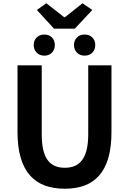

<svg xmlns="http://www.w3.org/2000/svg" viewBox="-20 -1139 788 1173"><path d="M87 -740H235V-320Q235 -262 244.5 -222.5Q254 -183 272.5 -159Q291 -135 317 -124.5Q343 -114 376 -114Q409 -114 435 -124.5Q461 -135 480 -159Q499 -183 509 -222.5Q519 -262 519 -320V-740H661V-333Q661 -241 642 -175Q623 -109 586 -67Q549 -25 496.5 -5.5Q444 14 376 14Q308 14 254.5 -5.5Q201 -25 163.5 -67Q126 -109 106.5 -175Q87 -241 87 -333ZM205 -1078 263 -1119 372 -1034H377L484 -1119L544 -1078L437 -964H310ZM432 -864Q432 -892 450 -910Q468 -928 497 -928Q526 -928 544 -910Q562 -892 562 -864Q562 -836 544 -817.5Q526 -799 497 -799Q468 -799 450 -817.5Q432 -836 432 -864ZM251 -799Q222 -799 204 -817.5Q186 -836 186 -864Q186 -892 204 -910Q222 -928 251 -928Q280 -928 297.5 -910Q315 -892 315 -864Q315 -836 297.5 -817.5Q280 -799 251 -799Z"/></svg>

Font: Kinto Sans
Style: Bold
Weight: 700
Designer: Authors: Ryoko NISHIZUKA  (kana & ideographs); Paul D. Hunt (Latin, Greek & Cyrillic); Wenlong ZHANG  (bopomofo); Sandol
Foundry: Adobe Systems Incorporated, ookami Inc.
Version: Version 0.001